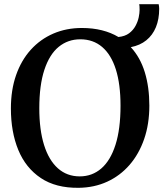

<svg xmlns="http://www.w3.org/2000/svg" viewBox="-20 -885 780 916"><path d="M356 11Q246.5 12.5 174.5 -35.8Q102.5 -84 67.2 -169.8Q32 -255.5 32 -367.5Q32 -456 56.8 -526.8Q81.5 -597.5 127 -647.8Q172.5 -698 234.5 -724.8Q296.5 -751.5 370.5 -751.5Q422.5 -751.5 466.2 -740.5Q510 -729.5 545 -708.5Q576 -711.5 595.8 -726.2Q615.5 -741 626.5 -761.5Q637.5 -782 641.8 -802.5Q646 -823 646 -837.5Q646 -849.5 645.5 -855.5Q645 -861.5 644 -865H737Q738 -859.5 738.8 -854Q739.5 -848.5 739.5 -843Q739.5 -793.5 723.8 -755.2Q708 -717 678 -692.8Q648 -668.5 604 -660Q649 -611.5 670.8 -540.5Q692.5 -469.5 692.5 -381Q692.5 -293.5 667.8 -221.8Q643 -150 598 -98.2Q553 -46.5 491.5 -18.2Q430 10 356 11ZM360.5 -43.5Q419.5 -43.5 463.2 -81.2Q507 -119 531 -194.2Q555 -269.5 555 -380.5Q555 -483 532.8 -553.5Q510.5 -624 467.5 -660.8Q424.5 -697.5 363 -697.5Q304 -697.5 260 -661.5Q216 -625.5 191.8 -552.2Q167.5 -479 167.5 -368Q167.5 -266 190.2 -193.2Q213 -120.5 256.2 -82Q299.5 -43.5 360.5 -43.5Z"/></svg>

Font: Merriweather 24pt SemiBold
Style: Regular
Weight: 600
Designer: Eben Sorkin
Foundry: Eben Sorkin
Version: Version 2.100